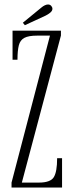

<svg xmlns="http://www.w3.org/2000/svg" viewBox="-20 -837 329 857"><path d="M31.5 0V-22L203 -678H146Q107.5 -678 88.8 -668Q70 -658 64 -634.5Q58 -611 58 -570.5H36V-700H252V-678.5L77.5 -22H153.5Q205 -22 220 -46Q235 -70 235 -131H257V0ZM91 -724.5 82 -735.5 165 -803.5Q172 -809.5 179.8 -813.2Q187.5 -817 194.5 -817Q206 -817 211.5 -806.5Q214 -803 214 -798Q214 -788.5 204.2 -780.5Q194.5 -772.5 183 -767Z"/></svg>

Font: Imbue 50pt ExtraLight
Style: Regular
Weight: 200
Designer: Tyler Finck
Foundry: Etcetera Type Company
Version: Version 1.102; ttfautohint (v1.8.3)